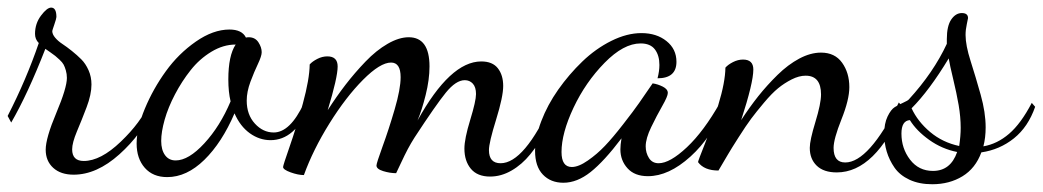

<svg xmlns="http://www.w3.org/2000/svg" viewBox="-37 -429 2716 500"><path d="M-7.8 -109.9 -17.1 -127Q31.7 -222.2 64 -316.9Q54.2 -326.7 54.2 -340.8Q54.2 -367.7 69.8 -388.4Q85.4 -409.2 96.2 -409.2Q109.9 -409.2 109.9 -384.8Q109.9 -380.9 104.5 -365.2Q99.1 -349.6 99.1 -348.1Q99.1 -339.8 106.7 -330.8Q114.3 -321.8 125.5 -314.5Q136.7 -307.1 150.1 -296.4Q163.6 -285.6 174.8 -274.4Q186 -263.2 193.6 -246.1Q201.2 -229 201.2 -209Q201.2 -183.1 188.5 -149.7Q175.8 -116.2 163.3 -86.7Q150.9 -57.1 150.9 -40Q150.9 -9.8 181.2 -9.8Q225.1 -9.8 277.6 -60.1Q330.1 -110.4 351.1 -159.2L363.8 -148.9Q333 -80.1 273.9 -27.1Q214.8 25.9 154.8 25.9Q121.1 25.9 101.6 8.1Q82 -9.8 82 -39.1Q82 -69.3 109.6 -134.8Q137.2 -200.2 137.2 -226.1Q137.2 -236.3 134.5 -245.6Q131.8 -254.9 128.7 -260.7Q125.5 -266.6 118.2 -273.4Q110.8 -280.3 106.9 -283.4Q103 -286.6 93.5 -293.2Q84 -299.8 81.1 -301.8Q35.2 -184.1 -7.8 -109.9Z M754.4 -160.2 767.6 -149.9Q730.5 -64 667.5 -64Q638.7 -64 613.5 -82Q588.4 -100.1 573.7 -133.8Q541 -57.6 495.1 -12.7Q449.2 32.2 398.4 32.2Q361.3 32.2 340.1 8.1Q318.8 -16.1 318.8 -55.2Q318.8 -94.7 340.3 -146.2Q361.8 -197.8 394.8 -243.4Q427.7 -289.1 472.9 -320.6Q518.1 -352.1 560.5 -352.1Q593.3 -352.1 603.5 -331.1Q605.5 -332 610.8 -332Q627.4 -332 636 -318.8Q644.5 -305.7 644.5 -293Q644.5 -283.2 634.8 -262.7Q625 -242.2 615.2 -216.1Q605.5 -189.9 605.5 -167Q605.5 -130.4 626.7 -107.2Q647.9 -84 675.8 -84Q718.8 -84 754.4 -160.2ZM420.4 -11.2Q454.1 -11.2 495.1 -55.7Q536.1 -100.1 563.5 -165Q557.6 -189.5 557.6 -222.2Q557.6 -284.2 576.7 -313Q544.4 -313 513.4 -294.2Q482.4 -275.4 459.5 -246.3Q436.5 -217.3 418.7 -183.3Q400.9 -149.4 391.8 -117.4Q382.8 -85.4 382.8 -62Q382.8 -38.6 392.8 -24.9Q402.8 -11.2 420.4 -11.2Z M994.6 22Q978.5 22 960.9 16.6Q943.4 11.2 943.4 2Q943.4 -3.9 959.2 -47.4Q975.1 -90.8 990.7 -144Q1006.3 -197.3 1006.3 -228Q1006.3 -266.1 981.4 -266.1Q953.1 -266.1 908.4 -221.2Q863.8 -176.3 821 -107.7Q778.3 -39.1 754.4 26.9Q739.3 26.9 719.7 19.8Q700.2 12.7 700.2 5.9Q700.2 1.5 717.3 -47.4Q734.4 -96.2 751.7 -159.4Q769 -222.7 769.5 -261.2Q776.4 -269 789.3 -275.6Q802.2 -282.2 815.4 -282.2Q842.3 -282.2 842.3 -255.9Q842.3 -227.1 816.4 -142.1Q838.9 -177.2 862.8 -208.3Q886.7 -239.3 914.8 -268.6Q942.9 -297.9 972.4 -314.9Q1002 -332 1027.3 -332Q1081.5 -332 1081.5 -255.9Q1081.5 -221.7 1071.5 -181.6Q1061.5 -141.6 1050.3 -115.2Q1135.3 -269 1216.3 -269Q1245.6 -269 1259.5 -251.2Q1273.4 -233.4 1273.4 -205.1Q1273.4 -177.2 1254.9 -117.4Q1236.3 -57.6 1236.3 -38.1Q1236.3 -3.9 1266.6 -3.9Q1328.6 -3.9 1400.4 -162.1L1412.6 -147.9Q1399.9 -114.3 1382.8 -84.2Q1365.7 -54.2 1344 -27.3Q1322.3 -0.5 1295.2 15.1Q1268.1 30.8 1239.3 30.8Q1206.1 30.8 1189.2 10.5Q1172.4 -9.8 1172.4 -42Q1172.4 -67.4 1187.5 -116.7Q1202.6 -166 1202.6 -184.1Q1202.6 -202.1 1194.3 -211.2Q1186 -220.2 1173.3 -220.2Q1150.4 -220.2 1124 -187.7Q1097.7 -155.3 1042.5 -70.8Q1033.2 -56.2 1025.1 -41Q1017.1 -25.9 1007.1 -4.4Q997.1 17.1 994.6 22Z M1662.6 -211.9Q1675.8 -210 1689 -203.4Q1702.1 -196.8 1702.1 -187Q1702.1 -178.2 1687.7 -153.1Q1673.3 -127.9 1658.9 -98.1Q1644.5 -68.4 1644.5 -47.9Q1644.5 -30.8 1653.1 -17.3Q1661.6 -3.9 1678.2 -3.9Q1707.5 -3.9 1751.7 -45.4Q1795.9 -86.9 1838.4 -162.1L1848.6 -151.9Q1817.4 -72.3 1761 -21.2Q1704.6 29.8 1650.4 29.8Q1615.7 29.8 1597.2 9.3Q1578.6 -11.2 1578.6 -40Q1578.6 -51.8 1581.5 -68.8Q1536.1 -8.8 1501 19Q1465.8 46.9 1430.2 46.9Q1397 46.9 1376.7 25.6Q1356.4 4.4 1356.4 -36.1Q1356.4 -71.3 1372.6 -113.5Q1388.7 -155.8 1416.7 -195.6Q1444.8 -235.4 1479.5 -268.8Q1514.2 -302.2 1554.9 -322.5Q1595.7 -342.8 1633.3 -342.8Q1672.9 -342.8 1698.7 -322Q1724.6 -301.3 1724.6 -268.1Q1724.6 -225.1 1675.3 -225.1Q1680.2 -243.7 1680.2 -259.8Q1680.2 -284.7 1668.5 -300.3Q1656.7 -315.9 1631.3 -315.9Q1586.9 -315.9 1537.4 -265.4Q1487.8 -214.8 1456.5 -148.4Q1425.3 -82 1425.3 -33.2Q1425.3 5.9 1452.1 5.9Q1469.7 5.9 1493.9 -11Q1518.1 -27.8 1538.3 -49.1Q1558.6 -70.3 1585.9 -105.5Q1613.3 -140.6 1627.2 -160.6Q1641.1 -180.7 1662.6 -211.9Z M1780.8 -6.8Q1780.8 -9.8 1798.3 -53.7Q1815.9 -97.7 1833.7 -156.2Q1851.6 -214.8 1852.1 -252.9Q1858.9 -260.7 1871.8 -267.3Q1884.8 -273.9 1897.9 -273.9Q1924.8 -273.9 1924.8 -248Q1924.8 -213.4 1893.1 -116.2Q1915 -149.9 1937.7 -178.5Q1960.4 -207 1987.8 -233.9Q2015.1 -260.7 2044.4 -276.4Q2073.7 -292 2101.1 -292Q2137.2 -292 2156 -265.6Q2174.8 -239.3 2174.8 -202.1Q2174.8 -169.4 2154.3 -118.2Q2133.8 -66.9 2133.8 -43.9Q2133.8 -5.9 2164.1 -5.9Q2225.6 -5.9 2303.7 -162.1L2314.9 -148.9Q2242.7 20 2142.1 20Q2107.9 20 2089.8 2.4Q2071.8 -15.1 2071.8 -43.9Q2071.8 -63.5 2086.4 -111.3Q2101.1 -159.2 2101.1 -183.1Q2101.1 -231.9 2061 -231.9Q2043.9 -231.9 2024.7 -222.2Q2005.4 -212.4 1989.3 -199.2Q1973.1 -186 1952.6 -161.6Q1932.1 -137.2 1919.2 -119.9Q1906.2 -102.5 1886.5 -71.5Q1866.7 -40.5 1858.9 -27.1Q1851.1 -13.7 1834 15.1Q1796.9 15.1 1780.8 -6.8Z M2265.6 -80.1Q2265.6 -107.4 2274.4 -125.7Q2283.2 -144 2293.2 -150.1Q2303.2 -156.2 2315.2 -161.6Q2327.1 -167 2329.6 -169.9Q2394 -240.2 2428.7 -314.9V-327.1Q2428.7 -361.3 2440.2 -378.2Q2451.7 -395 2467.8 -395Q2483.9 -395 2483.9 -381.8Q2483.9 -380.4 2480.7 -366Q2477.5 -351.6 2477.5 -337.9Q2477.5 -311 2490.7 -269.8Q2503.9 -228.5 2516.8 -182.4Q2529.8 -136.2 2529.8 -97.2Q2529.8 -70.3 2523.9 -47.9Q2560.1 -54.2 2590.8 -80.6Q2621.6 -106.9 2649.9 -161.1L2658.7 -150.9Q2640.6 -98.6 2603.5 -68.8Q2566.4 -39.1 2518.6 -32.2Q2503.4 9.3 2469.5 30Q2435.5 50.8 2390.6 50.8Q2356.9 50.8 2331.5 39.1Q2306.2 27.3 2292.5 7.6Q2278.8 -12.2 2272.2 -34.2Q2265.6 -56.2 2265.6 -80.1ZM2464.8 -96.2Q2464.8 -124 2459.5 -155.3Q2454.1 -186.5 2445.3 -222.9Q2436.5 -259.3 2433.6 -276.9Q2382.8 -192.9 2336.9 -147Q2353 -112.3 2385.3 -85.2Q2417.5 -58.1 2460.9 -48.8Q2464.8 -75.2 2464.8 -96.2ZM2392.6 16.1Q2438.5 16.1 2455.6 -33.2Q2416 -41 2382.8 -64.7Q2349.6 -88.4 2332.5 -116.2Q2310.5 -114.7 2310.5 -81.1Q2310.5 -42.5 2333 -13.2Q2355.5 16.1 2392.6 16.1Z"/></svg>

Font: Dancing Script OT
Style: Regular
Weight: 400
Foundry: Pablo Impallari. www.impallari.com
Version: Version 1.000